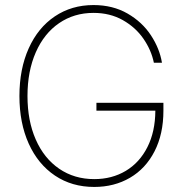

<svg xmlns="http://www.w3.org/2000/svg" viewBox="-20 -737 738 767"><path d="M353.5 -685.5Q275.9 -685.5 216.1 -644.5Q156.2 -603.5 123 -528.1Q89.8 -452.6 89.8 -353.5Q89.8 -254.9 122.8 -179.7Q155.8 -104.5 216.3 -63Q276.9 -21.5 356.4 -21.5Q427.2 -21.5 482.4 -54.4Q537.6 -87.4 568.8 -149.2Q600.1 -210.9 600.6 -294.9H365.2V-326.2H632.8V-294.9Q632.8 -201.7 597.4 -132.6Q562 -63.5 499.3 -26.9Q436.5 9.8 356.4 9.8Q267.1 9.8 199.5 -35.6Q131.8 -81.1 94.7 -163.3Q57.6 -245.6 57.6 -353.5Q57.6 -461.4 94.7 -543.9Q131.8 -626.5 199 -671.6Q266.1 -716.8 353.5 -716.8Q430.7 -716.8 489.5 -682.9Q548.3 -648.9 583 -595.9Q617.7 -543 627 -486.3H594.7Q584.5 -536.6 553 -582.3Q521.5 -627.9 470.5 -656.7Q419.4 -685.5 353.5 -685.5Z"/></svg>

Font: Pretendard JP Thin
Style: Regular
Weight: 100
Designer: Base glyphs from Inter by Rasmus Andersson; Hangeul glyphs from Noto Sans CJK(Source Han Sans) by Jang Soo-young and Kan
Foundry: Kil Hyung-jin
Version: Version 1.309